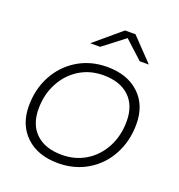

<svg xmlns="http://www.w3.org/2000/svg" viewBox="-132 -835 883 948"><g transform="rotate(20 310.0 -360.5)"><path d="M45 -213Q45 -302 83.5 -373Q122 -444 190 -485Q258 -526 344 -526Q450 -526 512.5 -467.5Q575 -409 575 -309Q575 -220 536.5 -148.5Q498 -77 430 -36.5Q362 4 276 4Q170 4 107.5 -55Q45 -114 45 -213ZM525 -306Q525 -389 476.5 -435Q428 -481 340 -481Q270 -481 214.5 -446.5Q159 -412 127 -351.5Q95 -291 95 -216Q95 -133 143.5 -87Q192 -41 280 -41Q350 -41 405.5 -75Q461 -109 493 -169.5Q525 -230 525 -306ZM484 -607 389 -694 276 -607H224L364 -725H419L532 -607Z"/></g></svg>

Font: Idrija
Style: Italic
Weight: 300
Italic angle: -11.3°
Designer: Julieta Ulanovsky
Foundry: Julieta Ulanovsky
Version: Version 7.200